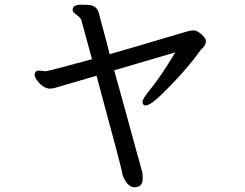

<svg xmlns="http://www.w3.org/2000/svg" viewBox="-20 -723 1040 814"><path d="M549.8 70.8Q525.9 70.8 507.8 37.1Q498 19 497.6 7.6Q497.1 -3.9 389.2 -401.9Q331.1 -384.8 282.5 -370.8Q233.9 -356.9 218.5 -352.1Q203.1 -347.2 190.9 -347.2Q176.8 -347.2 161.9 -357.7Q147 -368.2 137 -382.1Q127 -396 127 -405.8Q127 -423.8 146 -423.8L174.8 -420.9Q210.9 -428.2 370.1 -472.2Q328.1 -627.9 325 -637Q321.8 -646 313 -653.6Q304.2 -661.1 296.1 -667Q288.1 -672.9 288.1 -682.1Q288.1 -703.1 325.2 -703.1L355 -702.1Q393.1 -700.2 400.9 -661.1Q402.8 -650.9 416 -603.5Q429.2 -556.2 444.8 -493.2Q493.2 -506.8 547.1 -522.9Q601.1 -539.1 677.5 -561.5Q753.9 -584 771 -589.1Q788.1 -594.2 800.8 -594.2Q814.9 -594.2 834 -577.6Q853 -561 853 -549.8Q853 -540 850.1 -534.9Q847.2 -529.8 844.5 -525.4Q841.8 -521 836.9 -517.6Q832 -514.2 822 -499Q812 -483.9 774.4 -439Q736.8 -394 678 -335Q619.1 -275.9 598.1 -275.9Q584 -275.9 584 -292Q584 -304.2 623.5 -352.5Q663.1 -400.9 723.1 -501L463.9 -424.8Q478 -375 494.6 -315.4Q511.2 -255.9 526.1 -200.4Q541 -145 553.5 -100.1Q565.9 -55.2 574 -26.6Q582 2 583.5 8.5Q585 15.1 585 34.2Q585 70.8 549.8 70.8Z"/></svg>

Font: LXGW WenKai Mono GB Screen
Style: Regular
Weight: 400
Monospace: yes
Designer: LXGW / Fontworks Inc.
Foundry: LXGW / Fontworks Inc.
Version: Version 1.510;January 18,2025